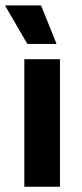

<svg xmlns="http://www.w3.org/2000/svg" viewBox="-28 -710 313 730"><path d="M64.5 0V-485H200V0ZM128 -689.5 186.5 -544.5V-543H76L-8 -687.5V-689.5Z"/></svg>

Font: AnekLatin_SemiExpandedSemiBold
Style: Regular
Weight: 600
Width: 6
Designer: Yesha Goshar
Foundry: Ek Type
Version: Version 1.003